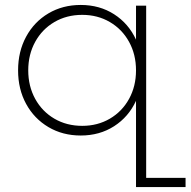

<svg xmlns="http://www.w3.org/2000/svg" viewBox="-20 -544 769 775"><path d="M729 174V211H529V-137Q499 -72 440.5 -34.5Q382 3 306 3Q233 3 175.5 -31Q118 -65 85.5 -124.5Q53 -184 53 -260Q53 -336 85.5 -396Q118 -456 175.5 -490Q233 -524 306 -524Q382 -524 440.5 -486.5Q499 -449 529 -384V-521H570V174ZM529 -260Q529 -324 501 -375Q473 -426 423.5 -455Q374 -484 312 -484Q249 -484 199.5 -455Q150 -426 122 -375Q94 -324 94 -260Q94 -196 122 -145Q150 -94 199.5 -65Q249 -36 312 -36Q374 -36 423.5 -65Q473 -94 501 -145Q529 -196 529 -260Z"/></svg>

Font: Montserrat arm2 ExtraLight
Style: Regular
Weight: 275
Designer: Julieta Ulanovsky
Foundry: Julieta Ulanovsky
Version: Version 6.000